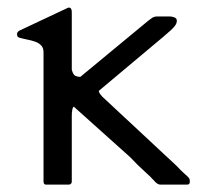

<svg xmlns="http://www.w3.org/2000/svg" viewBox="-20 -497 575 517"><path d="M173.3 -8.3Q173.3 -1.5 166.5 0H102.1Q99.1 -1 98.1 -3.4Q97.2 -5.9 97.2 -8.8V-356.4Q97.2 -368.2 90.8 -374.8Q84.5 -381.3 74.7 -384.8Q64.9 -388.2 53.7 -390.4Q42.5 -392.6 32.2 -395.5Q29.3 -396.5 27.6 -398.2Q25.9 -399.9 25.9 -405.3Q25.9 -407.7 27.3 -410.2Q28.8 -412.6 33.2 -415L157.7 -473.6Q159.7 -474.6 161.9 -475.6Q164.1 -476.6 165 -476.6Q173.3 -476.6 173.3 -464.8V-309.1Q177.2 -294.9 183.6 -292.5Q189.9 -290 196.3 -290L379.4 -441.4Q384.8 -445.8 390.1 -449.2Q395.5 -452.6 402.8 -452.6H439Q442.9 -452.6 449.5 -450.2Q456.1 -447.8 456.1 -441.4Q456.1 -438 455.1 -434.8Q454.1 -431.6 450.7 -427Q447.3 -422.4 440.2 -415.8Q433.1 -409.2 420.9 -398.9L246.1 -252.4Q246.1 -248.5 249.5 -243.9Q252.9 -239.3 255.4 -236.8L456.1 -49.8Q466.8 -38.1 473.9 -32Q481 -25.9 484.6 -22.2Q488.3 -18.6 489.7 -16.1Q491.2 -13.7 491.2 -8.8Q491.2 -6.3 490.2 -3.2Q489.3 0 483.4 0H411.1Q407.2 0 403.3 -2.7Q399.4 -5.4 396.5 -8.8Q385.3 -21.5 368.9 -35.9Q352.5 -50.3 331.1 -73.2L180.2 -208.5Q180.2 -209 179.7 -209.5H179.2Q176.3 -209.5 174.8 -202.1Q173.3 -194.8 173.3 -185.5V-8.3Z"/></svg>

Font: Cardo
Style: Bold
Weight: 700
Designer: David J. Perry
Foundry: David J. Perry
Version: Version 1.0011